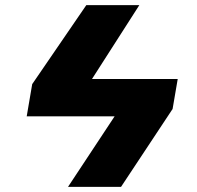

<svg xmlns="http://www.w3.org/2000/svg" viewBox="-20 -726 767 746"><path d="M521.3 -706 337.4 -419H670.5L650.6 -302.6L450.3 0H244.3L425.4 -274.1H83.8L105.1 -399.1L315.3 -706Z"/></svg>

Font: Inter UI Black
Style: Italic
Weight: 900
Italic angle: -9.39999°
Designer: Rasmus Andersson
Foundry: rsms
Version: 3.2;8d6f07862